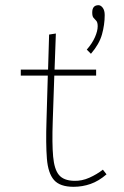

<svg xmlns="http://www.w3.org/2000/svg" viewBox="-20 -711 478 739"><path d="M263 8Q211 8 188 -18Q165 -44 160.5 -100.5Q156 -157 159 -248L164 -420H60V-443H165L169 -578L195 -582L190 -443H350V-420H189L183 -244Q180 -158 184.5 -108.5Q189 -59 207 -37.5Q225 -16 265 -15Q295 -14 324 -27Q353 -40 376 -58L390 -40Q360 -14 328.5 -3Q297 8 263 8ZM330 -504 314 -520Q335 -544 345.5 -568Q356 -592 356 -610Q356 -625 350.5 -631Q345 -637 340 -642.5Q335 -648 335 -663Q335 -691 359 -691Q368 -691 375.5 -681Q383 -671 383 -653Q383 -616 372.5 -578.5Q362 -541 330 -504Z"/></svg>

Font: Inconsolata SemiCondensed ExtraLight
Style: Regular
Weight: 200
Width: 4
Monospace: yes
Designer: Raph Levien, Cyreal, Brenton Simpson
Foundry: Raph Levien, Cyreal, Google
Version: Version 3.100; ttfautohint (v1.8.4.7-5d5b)